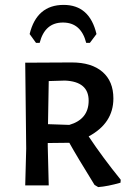

<svg xmlns="http://www.w3.org/2000/svg" viewBox="-20 -757 548 784"><path d="M142 -582H127L101 -618Q130 -737 240 -737Q346 -737 374 -618L347 -582H332Q311 -665 237 -665Q163 -665 142 -582ZM342 -200Q400 -113 473 -23L472 -11Q420 4 381 7L366 -2Q293 -120 263 -174L175 -173V-159L179 0H83L87 -150L83 -501L273 -502Q354 -502 398.5 -463.5Q443 -425 443 -355Q443 -254 342 -200ZM179 -426 176 -250 263 -247Q342 -270 342 -346Q342 -424 245 -428Z"/></svg>

Font: Alegreya Sans SC Medium
Style: Regular
Weight: 500
Designer: Juan Pablo del Peral
Foundry: Huerta Tipografica
Version: Version 2.001;PS 002.001;hotconv 1.0.88;makeotf.lib2.5.64775